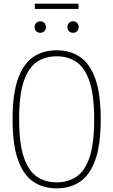

<svg xmlns="http://www.w3.org/2000/svg" viewBox="-20 -1025 622 1054"><path d="M291 9Q217 9 162.8 -27.5Q108.5 -64 78.8 -147.2Q49 -230.5 49 -370Q49 -509.5 78.8 -592.8Q108.5 -676 162.8 -712.5Q217 -749 291 -749Q365 -749 419.2 -712.5Q473.5 -676 503.2 -592.8Q533 -509.5 533 -370Q533 -230.5 503.2 -147.2Q473.5 -64 419.2 -27.5Q365 9 291 9ZM291 -24Q353 -24 399.2 -54.8Q445.5 -85.5 471.2 -160.5Q497 -235.5 497 -368Q497 -502.5 471.2 -578.2Q445.5 -654 399.2 -685Q353 -716 291 -716Q229 -716 182.8 -685.2Q136.5 -654.5 110.8 -579.5Q85 -504.5 85 -372Q85 -237.5 110.8 -161.8Q136.5 -86 182.8 -55Q229 -24 291 -24ZM381 -845Q367.5 -845 358.8 -853.5Q350 -862 350 -876Q350 -890.5 358.8 -899.2Q367.5 -908 381 -908Q394.5 -908 403.2 -899.2Q412 -890.5 412 -876Q412 -862 403.2 -853.5Q394.5 -845 381 -845ZM201 -845Q187.5 -845 178.8 -853.5Q170 -862 170 -876Q170 -890.5 178.8 -899.2Q187.5 -908 201 -908Q214.5 -908 223.2 -899.2Q232 -890.5 232 -876Q232 -862 223.2 -853.5Q214.5 -845 201 -845ZM171 -976V-1005H411V-976Z"/></svg>

Font: Encode Sans Condensed Condensed Thin
Style: Regular
Weight: 100
Width: 3
Designer: Multiple Designers
Foundry: Impallari Type
Version: Version 3.000; ttfautohint (v1.8.3) -l 8 -r 50 -G 200 -x 14 